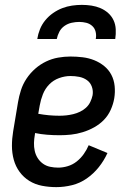

<svg xmlns="http://www.w3.org/2000/svg" viewBox="-20 -760 540 788"><path d="M211 8Q181 8 152.5 2.5Q124 -3 100.5 -17.5Q77 -32 60.5 -54.5Q44 -77 36.5 -104.5Q29 -132 29 -161.5Q29 -191 34 -221L54 -341Q58 -365 66 -390Q74 -415 89 -437.5Q104 -460 124.5 -478Q145 -496 169 -507.5Q193 -519 218.5 -523.5Q244 -528 269 -528Q294 -528 319 -525Q344 -522 366.5 -513Q389 -504 407.5 -489Q426 -474 437 -453Q448 -432 450.5 -407Q453 -382 449 -357Q445 -333 434.5 -309.5Q424 -286 406.5 -268Q389 -250 366.5 -237.5Q344 -225 319.5 -217.5Q295 -210 271.5 -207.5Q248 -205 225 -205Q199 -205 173.5 -207Q148 -209 124 -214L123 -207Q120 -190 119.5 -173.5Q119 -157 122.5 -141Q126 -125 134.5 -111.5Q143 -98 156 -88.5Q169 -79 185.5 -75.5Q202 -72 219 -72Q238 -72 258 -78Q278 -84 294.5 -97Q311 -110 323.5 -127.5Q336 -145 344 -164L421 -132Q407 -101 385.5 -74Q364 -47 336 -27.5Q308 -8 275.5 0Q243 8 211 8ZM224 -285Q238 -285 252 -286.5Q266 -288 280.5 -291.5Q295 -295 308.5 -301.5Q322 -308 333 -318Q344 -328 350.5 -341.5Q357 -355 360 -369Q363 -387 357 -404Q351 -421 337 -431Q323 -441 305.5 -444.5Q288 -448 269 -448Q246 -448 222.5 -439.5Q199 -431 182 -413.5Q165 -396 156 -373Q147 -350 143 -327L137 -293Q159 -289 180.5 -287Q202 -285 224 -285ZM133 -600Q136 -620 144 -640Q152 -660 166 -677Q180 -694 198 -706.5Q216 -719 235.5 -726.5Q255 -734 275.5 -737Q296 -740 316 -740Q336 -740 355.5 -737Q375 -734 392.5 -726.5Q410 -719 424 -706.5Q438 -694 446 -677Q454 -660 455 -640Q456 -620 453 -600H373Q376 -615 372.5 -629.5Q369 -644 358.5 -653.5Q348 -663 334 -666.5Q320 -670 305 -670Q290 -670 274 -666.5Q258 -663 244.5 -653.5Q231 -644 223.5 -629.5Q216 -615 213 -600Z"/></svg>

Font: Iosevka Medium
Style: Italic
Weight: 500
Italic angle: -9°
Monospace: yes
Designer: Belleve Invis
Foundry: Belleve Invis
Version: Version 32.5.0; ttfautohint (v1.8.4)